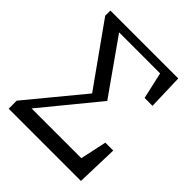

<svg xmlns="http://www.w3.org/2000/svg" viewBox="-200 -865 996 996"><g transform="rotate(45 298.0 -366.5)"><path d="M503 -230 472 -85H107L357 -390L149 -685H450L483 -538H541L535 -733H37V-695L274 -362L24 -59V0H554L561 -230Z"/></g></svg>

Font: Source Han Serif JP Medium
Style: Regular
Weight: 500
Designer: Ryoko NISHIZUKA 西塚涼子 (kana & ideographs); Frank Grießhammer (Latin, Greek & Cyrillic); Wenlong ZHANG 张文龙 (bopomofo); San
Foundry: Adobe Systems Incorporated
Version: Version 1.001;PS 1.001;hotconv 16.6.54;makeotf.lib2.5.65590